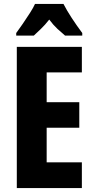

<svg xmlns="http://www.w3.org/2000/svg" viewBox="-20 -951 479 971"><path d="M394 0H65V-714H394V-585H216V-434H381V-305H216V-130H394ZM301 -931Q318 -898 342.5 -860.5Q367 -823 396 -784V-771H309Q292 -785 270.5 -805Q249 -825 229 -852Q208 -825 186 -804Q164 -783 151 -771H62V-784Q76 -803 95 -830.5Q114 -858 131.5 -885.5Q149 -913 157 -931Z"/></svg>

Font: Noto Sans Sinhala ExtraCondensed ExtraBold
Style: Regular
Weight: 800
Width: 2
Designer: Jelle Bosma - Monotype Design Team
Foundry: Monotype Imaging Inc.
Version: Version 2.006; ttfautohint (v1.8.4.7-5d5b)